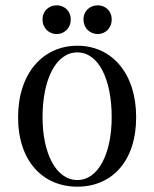

<svg xmlns="http://www.w3.org/2000/svg" viewBox="-20 -687 580 722"><path d="M271 15C400 15 492 -80 492 -246C492 -412 400 -515 271 -515C142 -515 48 -412 48 -246C48 -80 142 15 271 15ZM271 -10C190 -10 140 -112 140 -246C140 -388 190 -490 271 -490C351 -490 400 -388 400 -246C400 -112 351 -10 271 -10ZM193 -559C221 -559 246 -580 246 -614C246 -647 221 -667 193 -667C165 -667 140 -647 140 -614C140 -580 165 -559 193 -559ZM348 -559C375 -559 400 -580 400 -614C400 -647 375 -667 348 -667C319 -667 294 -647 294 -614C294 -580 319 -559 348 -559Z"/></svg>

Font: Sprat Condesed
Style: Regular
Weight: 400
Width: 3
Designer: Ethan Nakache
Foundry: Collletttivo
Version: Version 2.000;Glyphs 3.2 (3217)